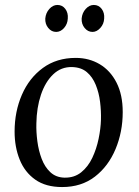

<svg xmlns="http://www.w3.org/2000/svg" viewBox="-20 -745 561 776"><path d="M286 -511Q340 -511 383 -485.5Q426 -460 451 -411Q476 -362 476 -292Q476 -212 447 -142.5Q418 -73 363.5 -31Q309 11 231 11Q165 11 122.5 -19Q80 -49 59.5 -100Q39 -151 39 -213Q39 -294 68.5 -362Q98 -430 153.5 -470.5Q209 -511 286 -511ZM271 -474Q227 -475 195 -444.5Q163 -414 145.5 -362Q128 -310 127 -246Q126 -212 131 -174Q136 -136 148.5 -103Q161 -70 183.5 -49Q206 -28 240 -27Q280 -26 308 -48.5Q336 -71 353 -107Q370 -143 378.5 -184Q387 -225 388 -261Q389 -296 384.5 -333Q380 -370 367 -402Q354 -434 331 -453.5Q308 -473 271 -474ZM354 -616Q335 -616 322 -632Q309 -648 310 -670Q312 -693 326.5 -709Q341 -725 359 -725Q379 -725 391 -709Q403 -693 401 -670Q400 -648 385.5 -632Q371 -616 354 -616ZM207 -616Q188 -616 175 -632Q162 -648 163 -670Q165 -693 179.5 -709Q194 -725 212 -725Q232 -725 244 -709Q256 -693 254 -670Q253 -648 239 -632Q225 -616 207 -616Z"/></svg>

Font: Lora
Style: Italic
Weight: 400
Italic angle: -3°
Designer: Olga Karpushina, Alexei Vanyashin (Cyrillic)
Foundry: Cyreal
Version: Version 3.008